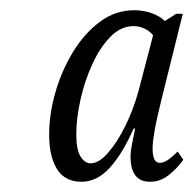

<svg xmlns="http://www.w3.org/2000/svg" viewBox="-20 -738 378 375"><path d="M139 -383Q107 -383 91.5 -407.5Q76 -432 76 -475Q76 -515 88 -557Q100 -599 122 -635.5Q144 -672 174.5 -695Q205 -718 242 -718Q261 -718 277 -712Q293 -706 302 -697L324 -711H337L295 -542Q286 -506 282 -483Q278 -460 278 -448Q278 -420 292 -420Q300 -420 308.5 -426Q317 -432 327 -442L338 -426Q326 -409 309.5 -396Q293 -383 273 -383Q235 -383 235 -432Q235 -442 237.5 -455Q240 -468 244 -487H241Q220 -439 195 -411Q170 -383 139 -383ZM157 -419Q173 -419 191 -439.5Q209 -460 225 -492.5Q241 -525 251 -562L279 -669Q273 -677 262.5 -682Q252 -687 241 -687Q216 -687 195.5 -666Q175 -645 160 -612Q145 -579 137 -542.5Q129 -506 129 -476Q129 -445 137.5 -432Q146 -419 157 -419Z"/></svg>

Font: Noto Serif ExtraCondensed Light
Style: Italic
Weight: 300
Width: 2
Italic angle: -12°
Designer: Monotype Design Team
Foundry: Monotype Imaging Inc.
Version: Version 2.014; ttfautohint (v1.8.4.7-5d5b)